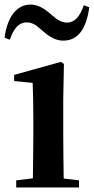

<svg xmlns="http://www.w3.org/2000/svg" viewBox="-32 -821 411 841"><path d="M314 0V-31L247 -39C246 -115 245 -180 245 -235V-385L248 -541L235 -550L30 -493V-466L111 -458C113 -410 114 -359 114 -306V-235C114 -181 113 -116 112 -40L39 -31V0ZM245 -643C308 -643 346 -692 359 -789L335 -798C318 -747 294 -722 261 -722C249 -722 237 -726 224 -733C216 -738 205 -746 190 -759C187 -762 184 -765 182 -766C155 -789 128 -801 102 -801C41 -801 0 -747 -12 -656L11 -647C28 -698 52 -723 85 -723C98 -723 111 -719 124 -711C131 -706 142 -697 157 -684C160 -681 163 -679 164 -678C191 -655 218 -643 245 -643Z"/></svg>

Font: AllPunType Bold
Style: Regular
Weight: 700
Version: 1.0